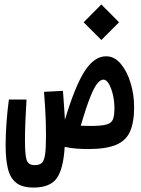

<svg xmlns="http://www.w3.org/2000/svg" viewBox="-20 -658 626 852"><path d="M371.1 3.4Q343.3 3.4 316.9 1.2Q290.5 -1 267.1 -6.3Q261.2 92.8 231.4 133.5Q201.7 174.3 128.9 174.3Q78.6 174.3 51.8 153.1Q24.9 131.8 14.9 89.8Q4.9 47.9 4.9 -14.2Q4.9 -60.5 9 -116.2Q13.2 -171.9 19.5 -216.3H97.7Q94.7 -170.4 92.8 -123Q90.8 -75.7 90.8 -34.7Q90.8 30.8 98.4 52.7Q106 74.7 134.3 74.7Q153.8 74.7 164.6 65.9Q175.3 57.1 179.7 29.5Q184.1 2 184.1 -55.2Q184.1 -92.3 183.1 -121.6Q182.1 -150.9 180.2 -181.2Q178.2 -211.4 175.3 -250.5L259.3 -254.9Q261.7 -218.8 264.2 -187.7Q266.6 -156.7 268.1 -126.5Q313 -275.9 355.5 -342Q397.9 -408.2 451.2 -408.2Q487.8 -408.2 515.9 -374.8Q543.9 -341.3 559.6 -289.6Q575.2 -237.8 575.2 -182.6Q575.2 -115.2 556.9 -74.2Q538.6 -33.2 494.1 -14.9Q449.7 3.4 371.1 3.4ZM338.4 -100.1Q359.4 -99.1 382.3 -99.1Q430.2 -99.1 452.6 -105.5Q475.1 -111.8 481.4 -128.9Q487.8 -146 487.8 -177.7Q487.8 -208.5 481 -237.8Q474.1 -267.1 463.1 -285.9Q452.1 -304.7 439 -304.7Q426.3 -304.7 412.4 -288.3Q398.4 -272 380.6 -227.8Q362.8 -183.6 338.4 -100.1ZM429.7 -480.5 351.1 -559.1 429.7 -638.2 508.3 -559.1Z"/></svg>

Font: Cascadia Code NF
Style: Regular
Weight: 400
Monospace: yes
Designer: Aaron Bell
Foundry: Saja Typeworks
Version: Version 2404.023; ttfautohint (v1.8.4)